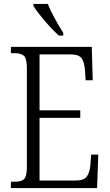

<svg xmlns="http://www.w3.org/2000/svg" viewBox="-20 -951 555 971"><path d="M35 0V-32H55Q88 -32 102 -45.5Q116 -59 116 -108V-603Q116 -655 101.5 -668.5Q87 -682 55 -682H35V-714H444L449 -545H413L410 -593Q407 -636 393 -656Q379 -676 336 -676H180V-393H386V-355H180V-38H361Q404 -38 418.5 -57.5Q433 -77 437 -115L441 -169H477L471 0ZM278 -771Q257 -789 231 -817.5Q205 -846 182 -875Q159 -904 149 -921V-931H222Q235 -897 258.5 -855Q282 -813 300 -784V-771Z"/></svg>

Font: Noto Serif Bengali Condensed Light
Style: Regular
Weight: 300
Width: 3
Designer: Juan Bruce, Universal Thirst, Indian Type Foundry and the Monotype Design Team.
Foundry: Monotype Imaging Inc.
Version: Version 2.003; ttfautohint (v1.8.4.7-5d5b)